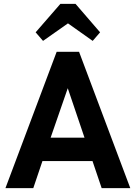

<svg xmlns="http://www.w3.org/2000/svg" viewBox="-20 -966 697 986"><path d="M8 0 271 -700H386L649 0H502L455 -139H198L151 0ZM240 -259H414L328 -513ZM290 -946H368L494 -800L456 -756L329 -846L201 -756L163 -800Z"/></svg>

Font: Zen Kaku Gothic New Black
Style: Regular
Weight: 900
Designer: Yoshimichi Ohira
Foundry: Positype
Version: Version 1.001